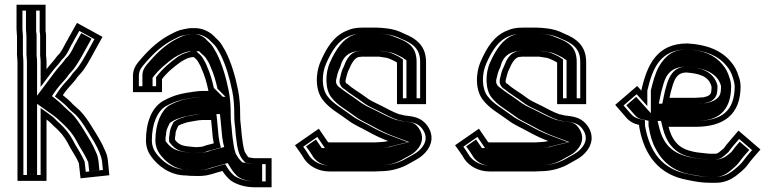

<svg xmlns="http://www.w3.org/2000/svg" viewBox="-20 -734 3290 813"><path d="M52 -580V-514C51 -500.4 54 -484.2 54 -470V32H177V-228C186 -221.6 191.9 -216.1 199 -209C209.4 -197.3 218.6 -191.9 230 -179C249.6 -159.4 262.9 -137.2 276 -111C289.1 -88.1 303.4 -67.8 314 -43L321 21L443 8L437 -53C434.7 -69.3 432.3 -82.2 425 -96C410.9 -131.4 390.6 -162.1 371 -194C355.4 -219.3 338 -246 317 -267C305.5 -277.5 297.6 -283.4 288 -293C275.2 -307.4 262.6 -317.9 246 -331C261 -353.5 274.5 -367.5 292 -387C302.7 -398.6 306.2 -407.2 315 -416C339.6 -440.6 360.7 -481.3 378 -513L414 -578L306 -637L270 -573C266.7 -565.7 263.7 -560.3 261 -557C252.7 -542.4 238.7 -510.3 225 -500C215.2 -489 210.7 -479.7 199 -468C189.1 -456.1 184.5 -451 177 -441V-470C177 -480 176.3 -490 175 -500V-583C175 -589.7 174.3 -596 173 -602V-714H50V-609C50 -599.4 52 -588.7 52 -580ZM150 -583V-498.3C151.2 -489.1 152 -479.4 152 -470V-366L197 -426C203.5 -434.7 208.9 -440.8 217.5 -451.2C230.7 -464.7 236.4 -474.8 242.3 -481.8C264.7 -501.6 274.9 -530.4 281.9 -543.2C286.1 -548.9 289.8 -556.3 292.3 -561.7L315.7 -603.2L379.9 -568.1L356.1 -525C338.6 -492.9 317.7 -454 297.3 -433.7C284.5 -420.8 281.7 -412.7 273.5 -403.8C256.1 -384.5 241.5 -369.4 225.2 -344.9L212.4 -325.6L230.6 -311.3C247 -298.5 257.9 -289.2 269.3 -276.4C279.5 -264.9 290 -257.8 299.7 -248.9C318.4 -230 334.5 -205.7 349.7 -180.9C369.6 -148.5 388.9 -119.1 401.8 -86.7C406.4 -75.2 409.8 -66.6 412.2 -50L415.7 -14.2L343.1 -6.5L338.4 -49.4C326.3 -77.9 310.2 -101.6 298 -122.8C284.4 -150 269.2 -174.9 248.2 -196.1C233.7 -212.2 225.5 -216.8 217.7 -225.6C210.4 -233.8 202.2 -240.7 191.5 -248.3L152 -276.6V7H79V-470C79 -488.1 76.3 -503.5 77 -513.1V-580C77 -592.2 75 -602.7 75 -609V-689H148V-599.3C149.1 -594.3 150 -589.2 150 -583ZM135 -499V-583C135 -589.3 134.2 -595 133 -600.3V-689H90V-609C90 -601.5 92 -590.9 92 -580V-513.4C91.2 -501.7 94 -486.5 94 -470V7H137V-294.5L207.1 -244.5C217.9 -236.8 225.5 -229.6 232.9 -222.3C241.8 -213.4 249.7 -208.1 264.5 -191.7C285.8 -170.2 300.4 -145.9 313.9 -118.9C326.2 -97.5 341.9 -74.6 353.6 -47.1L357.9 -8.3L400.9 -12.9L397.1 -51.1C394.8 -67.1 392.4 -78 386.6 -89C373.1 -122.7 353.8 -152.4 333.7 -185C318.4 -209.8 301.6 -235.1 283.5 -253.3C274.1 -261.9 265 -268.9 254.1 -279.8C241.4 -292.5 231.7 -302.1 214.7 -315.4L200 -327L209.1 -340.6C225.2 -364.8 239.9 -380.1 257.2 -399.4C265.5 -408.4 268.1 -416.3 281.1 -429.2C301.2 -449.4 322.8 -489.2 340.2 -521.1L367.4 -570.3L324.1 -593.9L308.1 -565.4C305.5 -559.7 302.3 -553.3 298 -547.4C291 -534.7 281.1 -506 258.6 -486.3C252.2 -478.7 247.8 -470.1 233.8 -455.6C224.2 -444.1 220 -439.5 213.2 -430.4L137 -328.8V-470C137 -479.6 136.3 -489.4 135 -499Z M666 -344V-399C687.8 -428.1 717.4 -451.8 747 -473L761 -481C766.3 -483.7 771.3 -486 776 -488C779.1 -489.6 790.6 -491.2 793 -492H801C806.5 -486.5 811.8 -483.4 816 -477C822 -466.1 829.5 -455.4 834 -442C846.6 -414.2 855 -384.8 862 -352C862 -350.7 862.3 -349.7 863 -349H840C814 -349 794.2 -344.2 770 -341L745 -336C717.6 -329.7 690.1 -317.9 668 -305C621 -275.9 598 -213.8 598 -139C598 -113 606.9 -89.5 619 -73C647.5 -32.3 699.6 9 768 9C776.7 10.3 789 11 805 11C846.4 12.6 867.4 6.9 897 -3L922 -10C931.8 5.7 945.2 21.1 958 31C982.1 47.6 1018.4 59 1058 59H1130V-64H1058C1051.5 -64 1039 -66.8 1032 -68C1026.3 -73.7 1020.4 -85.4 1016 -92C1010.2 -109.5 1007.4 -131.9 1005 -151L1003 -168C1002.3 -172 1001.7 -180 1001 -192C998.6 -217.5 997 -220 997 -244C997 -285.9 995 -317.8 988 -353C976 -413.1 959.3 -468.4 935 -517L921 -541C914.3 -552.3 906 -562.3 896 -571L883 -584C865.5 -600.4 836.7 -615 806 -615H787C779 -614.3 769 -612.7 757 -610C733.3 -605.5 722.8 -598.9 705 -590C655.3 -565.1 615.4 -528.6 580.5 -488.5C561.1 -466.3 543 -447 543 -413V-344ZM874 -226C876 -207.8 879.2 -169.4 881 -151L884 -134C884 -132 884.3 -129.7 885 -127L854 -119C847.4 -116.2 835.7 -112 827 -112C823.7 -111.3 817.3 -111 808 -111C796.7 -111.7 789.3 -112.3 786 -113C783.3 -113 777.7 -113.7 769 -115L759 -117C741.9 -120.4 730.2 -129.8 721 -142V-151C721.7 -154.3 722.3 -158.3 723 -163C723 -174.7 725.3 -180.3 730 -191L735 -201C741.2 -205.7 752.8 -209.9 760 -212L772 -216C791.8 -218.8 817.9 -226 840 -226ZM768 -16C710.2 -16 664.9 -51.1 639.3 -87.6C630 -100.3 623 -118.5 623 -139C623 -209.9 645.5 -261.3 680.9 -283.6C701 -295.2 726.7 -306 750.3 -311.6L774.1 -316.3C800.1 -319.9 817.3 -324 840 -324H923.4L885.4 -361.9C878.2 -394.8 869.9 -423 857.3 -451.2C851.4 -468.1 842.9 -480.1 837.9 -489.1C831.5 -500.5 821 -507.4 818.7 -509.7L811.4 -517H788.9C776.5 -512.9 759.6 -508.3 749.2 -503L733.5 -494.1C700.2 -470.3 667.4 -442.6 641 -407.3V-369L568 -369V-413C568 -436.7 579 -448.7 599.4 -472.1C633.1 -510.8 670.5 -544.8 716.2 -567.6C735.6 -577.3 740.9 -581.5 762.1 -585.5C773.6 -588.1 782.4 -589.4 788.1 -590H806C828.9 -590 852.7 -577.9 865.6 -566L879 -552.7C887.1 -545.6 894 -537.5 899.4 -528.4L913 -505.1C935.8 -459.2 951.8 -406.4 963.5 -348.1C970.1 -315 972 -285.2 972 -244C972 -218.9 973.9 -212.7 976.1 -190.1C976.8 -176.5 977.4 -169.8 978.2 -164.5L980.2 -148C985.1 -108.9 988.7 -76 1014.3 -50.3L1020 -44.7C1031.5 -42.7 1041.2 -39 1058 -39H1105V34H1058C1023.4 34 991.9 23.6 972.7 10.8C963.2 3.3 951.4 -10.1 943.2 -23.2L933.3 -39.1L889.7 -26.9C860.2 -17.1 845.5 -12.5 805.5 -14C786.2 -14 778.2 -16 768 -16ZM896.4 -251H840C811.7 -251 784.9 -243.1 766.2 -240.4L752.6 -235.9C740.8 -232.4 727.1 -226.3 715.3 -217.5L707.4 -201.7C702.8 -191.4 698.4 -179.2 698 -164.9C697.2 -159.2 696.8 -157.6 696 -153.5V-133.7C709.8 -115.3 725.9 -98.1 754.1 -92.5L764.6 -90.4C782.9 -87.6 787.6 -87.2 807.3 -86H808C816.9 -86 823.6 -86.3 829.4 -87C844.9 -88 853.8 -91.9 862 -95.2L915.3 -109L909.3 -133.1C909.1 -133.8 909 -134.3 909 -134.3V-136.2L905.8 -154.4C903.8 -174.3 900.9 -209.9 898.8 -228.8ZM805 -14H806.2C840.9 -12.6 850.4 -15.8 879.4 -25.5L944 -43.5L959.3 -19.1C967.6 -5.7 979.6 7.7 988.4 14.7C1005 25.8 1031 34 1058 34H1090V-39H1058C1037.6 -39 1026.2 -43.1 1021.7 -43.8L1006.4 -46.4L998.1 -54.7C986 -66.9 982.3 -77.6 977.6 -84.6C970.8 -104.9 967.6 -129 965.1 -149.1L963.1 -165.8C962.4 -170.6 961.8 -177.8 961 -190.8C958.8 -214.4 957 -219.3 957 -244C957 -285.5 955.1 -316 948.3 -349.9C936.5 -408.9 920.7 -461.6 897.1 -509L883.4 -532.4C877.7 -542.2 870.7 -550.2 862.8 -557L849.4 -570.4C836.3 -582.5 816.3 -590 806 -590H790.1C764.1 -586.9 754.7 -582.8 730 -570.5C687 -549 649.4 -515.3 615.6 -476.5C595.7 -453.6 583 -440.9 583 -413V-369L626 -369V-404.6C652 -439.2 685.1 -466.8 718.4 -490.5L735 -500C742.6 -503.8 743.8 -504.5 754.6 -509.1C767.8 -514.3 774.3 -514.1 783 -517H823.2L834.9 -505.2C837.3 -502.9 845.7 -497.5 852.9 -486.6C859.5 -476.7 866.6 -465.8 872.9 -448C885.5 -419.9 893.8 -391.2 901 -358.1L935.2 -324H840C822.4 -324 808.1 -320.7 780.4 -316.8L758.1 -312.4C737.8 -307.5 713.4 -297.2 695.7 -287C663.4 -266.5 638 -211.6 638 -139C638 -116.4 645.9 -96.4 655.5 -83.2C682.7 -44.3 727 -16 768 -16H772.9C781.1 -14.7 786.4 -14 805 -14ZM911.3 -251 913.9 -227.7C916 -209.1 919 -172.4 920.9 -153.1L924 -135.4V-134C924 -133.7 924.1 -132.6 924.5 -130.9L929.4 -111.4L872.8 -96.8C865.1 -93.8 856.2 -89.1 832.7 -87.1C825.3 -86.3 816.9 -86 808 -86H806.1C786.5 -87.2 776.4 -88.1 758.1 -90.9L746.8 -93.2C709.7 -100.6 694.3 -118.8 681 -136.4V-152.6C681.8 -156.3 682.2 -158.8 683 -164.2C683.2 -177.2 686.7 -187 691.6 -198.1L699.2 -213.2C713 -223.6 727.4 -229.9 742.3 -234.4L757.9 -239.6C776 -242.2 801.7 -251 840 -251Z M1671 -250C1645.9 -258.4 1618.7 -274.1 1597 -285C1579.6 -294.5 1557.1 -303.3 1541 -314L1527 -324C1504.7 -341.3 1470.3 -359.7 1451 -379H1449C1446 -380.5 1444.2 -383.4 1443 -387V-393C1447.7 -411.7 1450.8 -428.6 1459 -443C1465.6 -458.4 1481.1 -493 1503 -493C1507 -493.7 1510.3 -494 1513 -494H1586C1593.2 -492.8 1604.2 -491.4 1611 -490C1618.5 -490 1631 -484.5 1639 -481L1655 -473L1661 -469V-293H1784V-472C1784 -541.4 1740.3 -571.9 1690 -592C1669 -603.2 1643 -611.3 1616 -614L1596 -616C1589.3 -616.7 1582.7 -617 1576 -617H1513C1489.1 -617 1469.1 -613.5 1451 -605C1393.8 -583.6 1363.1 -531.3 1339 -477C1314.8 -424.6 1314.2 -352 1347 -311C1374.6 -274.1 1416.6 -252.8 1455 -224C1479.4 -205 1510.1 -193 1538 -177C1562.7 -163.3 1592.8 -148.3 1623 -137C1620.3 -136.3 1618 -135.7 1616 -135L1600 -133C1594.7 -132.3 1589.7 -132 1585 -132C1579 -131.3 1573 -131 1567 -131H1374C1372.7 -131 1371.3 -131.3 1370 -132H1369L1330 -189L1229 -119C1242.2 -99.2 1257 -81 1269 -60C1288.5 -31.5 1327 -8 1374 -8H1567C1574.3 -8 1582 -8.3 1590 -9C1639 -9 1681.9 -22.7 1714 -42L1732 -52C1751.1 -62.6 1765.9 -70.9 1781 -88C1810.7 -120.2 1817.1 -162.5 1790 -201C1769.3 -229.8 1743.5 -239.8 1702 -244C1692.1 -244 1677.9 -250 1671 -250ZM1567 -33H1374C1335.5 -33 1304.8 -52.7 1290.2 -73.3C1281.8 -87.9 1272.1 -101.4 1263.9 -112.8L1323.6 -154.1L1355.8 -107H1365.9C1368.5 -106.3 1371.2 -106 1374 -106H1567C1573.4 -106 1580.3 -106.4 1586.4 -107C1593.7 -107.1 1597.1 -107.4 1603.1 -108.2L1621.6 -110.5C1624.2 -111.4 1625.6 -111.9 1629.1 -112.7L1706.9 -132.2L1631.8 -160.4C1603.3 -171.1 1573.9 -185.6 1550.3 -198.8C1520.4 -215.9 1491 -227.7 1470.2 -243.9C1428.6 -275 1390.5 -294.7 1366.8 -326.3C1342.1 -357.2 1340.3 -420.1 1361.8 -466.7C1385.6 -520.3 1413 -564.1 1459.8 -581.6C1475.3 -587.4 1489.7 -592 1513 -592H1576C1581.8 -592 1587.7 -591.7 1593.5 -591.1L1613.5 -589.1C1637.8 -586.7 1661.2 -579 1679.4 -569.3C1727.2 -550.2 1759 -528.2 1759 -472V-318H1686V-482.4L1667.6 -494.7L1649.7 -503.6C1641.5 -507.2 1628.4 -513.6 1613.8 -514.9C1604.9 -516.6 1595.1 -517.8 1588.1 -519H1513C1509.1 -519 1503.9 -518.4 1501 -518C1455.1 -514.1 1441.1 -464.7 1436.6 -454.1C1424.7 -432.1 1422.8 -415.3 1418 -396.1V-382.9C1421.3 -373.2 1425.2 -363 1439.1 -356C1459.4 -338.7 1492.3 -319.3 1512.1 -304L1526.8 -293.4C1547.3 -279.8 1568.9 -271.8 1585.4 -262.8C1608.1 -251.5 1636.8 -235.1 1666.9 -225H1670.3C1673.6 -224.4 1688.2 -219.5 1700.5 -219C1738.6 -215.1 1754.3 -207.8 1769.6 -186.5C1789.5 -158.3 1785.8 -130.1 1762.4 -104.7C1749.8 -90.4 1739.3 -84.7 1719.9 -73.9L1701.5 -63.7C1672.5 -46.2 1634.5 -34 1590 -34H1589C1581.4 -33.4 1573.8 -33 1567 -33ZM1587.3 -34H1590C1626.9 -34 1659.4 -43.9 1686.9 -60.4L1705.4 -70.7C1725 -81.5 1733.5 -85.9 1746.2 -100.3C1770 -126.1 1775.1 -160.1 1753.5 -190.8C1737.8 -212.6 1727.7 -215.8 1698.2 -219C1681.2 -220.2 1673 -223.1 1665.9 -225H1661C1626.2 -236.6 1594.8 -254.1 1571.3 -265.8C1555.8 -274.3 1533.8 -282.2 1511.3 -297.2L1496.3 -307.9C1477.5 -322.6 1444.8 -342.2 1424.5 -359C1408 -368.9 1405.5 -376.9 1403 -384.4V-394.9C1407.7 -413.8 1410.1 -431 1420.8 -450.4C1423.9 -457.7 1430 -511.6 1496.6 -517.8C1501.2 -518.4 1506.7 -519 1513 -519H1591.2C1600 -517.5 1605.9 -516.9 1618.7 -514.7C1642.9 -511.9 1654.5 -504.8 1663.1 -501L1682.2 -491.4L1701 -478.9V-318H1744V-472C1744 -533.6 1710.3 -554.2 1668.4 -570.9C1650 -578.3 1631.1 -587.2 1609.7 -589.3L1589.7 -591.3C1585.1 -591.8 1580.5 -592 1576 -592H1513C1494.3 -592 1484.6 -589.5 1473.4 -584.2C1433 -569.1 1402.3 -526.1 1377.5 -470.2C1355.4 -422.2 1357.1 -354.3 1383 -321.9C1407 -289.9 1443.3 -271.8 1486 -239.8C1505.5 -224.6 1533.6 -213.4 1564.8 -195.6C1587.8 -182.8 1616.7 -168.5 1643.6 -158.4L1712.7 -132.5L1637.9 -113.8C1634.3 -112.9 1632.8 -112.3 1629.6 -111.2L1607.8 -108.5C1601.3 -107.7 1597 -107.3 1588.7 -107C1582.6 -106.5 1574.1 -106 1567 -106H1374C1373 -106 1362.9 -106.8 1361.5 -107H1342.6L1317.8 -143.2L1275.9 -114.2C1285.9 -100.2 1296 -87 1306.2 -69.2C1322.3 -46.4 1349.9 -33 1374 -33H1567C1573 -33 1580.6 -33.4 1587.3 -34Z M2349 -250C2323.9 -258.4 2296.7 -274.1 2275 -285C2257.6 -294.5 2235.1 -303.3 2219 -314L2205 -324C2182.7 -341.3 2148.3 -359.7 2129 -379H2127C2124 -380.5 2122.2 -383.4 2121 -387V-393C2125.7 -411.7 2128.8 -428.6 2137 -443C2143.6 -458.4 2159.1 -493 2181 -493C2185 -493.7 2188.3 -494 2191 -494H2264C2271.2 -492.8 2282.2 -491.4 2289 -490C2296.5 -490 2309 -484.5 2317 -481L2333 -473L2339 -469V-293H2462V-472C2462 -541.4 2418.3 -571.9 2368 -592C2347 -603.2 2321 -611.3 2294 -614L2274 -616C2267.3 -616.7 2260.7 -617 2254 -617H2191C2167.1 -617 2147.1 -613.5 2129 -605C2071.8 -583.6 2041.1 -531.3 2017 -477C1992.8 -424.6 1992.2 -352 2025 -311C2052.6 -274.1 2094.6 -252.8 2133 -224C2157.4 -205 2188.1 -193 2216 -177C2240.7 -163.3 2270.8 -148.3 2301 -137C2298.3 -136.3 2296 -135.7 2294 -135L2278 -133C2272.7 -132.3 2267.7 -132 2263 -132C2257 -131.3 2251 -131 2245 -131H2052C2050.7 -131 2049.3 -131.3 2048 -132H2047L2008 -189L1907 -119C1920.2 -99.2 1935 -81 1947 -60C1966.5 -31.5 2005 -8 2052 -8H2245C2252.3 -8 2260 -8.3 2268 -9C2317 -9 2359.9 -22.7 2392 -42L2410 -52C2429.1 -62.6 2443.9 -70.9 2459 -88C2488.7 -120.2 2495.1 -162.5 2468 -201C2447.3 -229.8 2421.5 -239.8 2380 -244C2370.1 -244 2355.9 -250 2349 -250ZM2245 -33H2052C2013.5 -33 1982.8 -52.7 1968.2 -73.3C1959.8 -87.9 1950.1 -101.4 1941.9 -112.8L2001.6 -154.1L2033.8 -107H2043.9C2046.5 -106.3 2049.2 -106 2052 -106H2245C2251.4 -106 2258.3 -106.4 2264.4 -107C2271.7 -107.1 2275.1 -107.4 2281.1 -108.2L2299.6 -110.5C2302.2 -111.4 2303.6 -111.9 2307.1 -112.7L2384.9 -132.2L2309.8 -160.4C2281.3 -171.1 2251.9 -185.6 2228.3 -198.8C2198.4 -215.9 2169 -227.7 2148.2 -243.9C2106.6 -275 2068.5 -294.7 2044.8 -326.3C2020.1 -357.2 2018.3 -420.1 2039.8 -466.7C2063.6 -520.3 2091 -564.1 2137.8 -581.6C2153.3 -587.4 2167.7 -592 2191 -592H2254C2259.8 -592 2265.7 -591.7 2271.5 -591.1L2291.5 -589.1C2315.8 -586.7 2339.2 -579 2357.4 -569.3C2405.2 -550.2 2437 -528.2 2437 -472V-318H2364V-482.4L2345.6 -494.7L2327.7 -503.6C2319.5 -507.2 2306.4 -513.6 2291.8 -514.9C2282.9 -516.6 2273.1 -517.8 2266.1 -519H2191C2187.1 -519 2181.9 -518.4 2179 -518C2133.1 -514.1 2119.1 -464.7 2114.6 -454.1C2102.7 -432.1 2100.8 -415.3 2096 -396.1V-382.9C2099.3 -373.2 2103.2 -363 2117.1 -356C2137.4 -338.7 2170.3 -319.3 2190.1 -304L2204.8 -293.4C2225.3 -279.8 2246.9 -271.8 2263.4 -262.8C2286.1 -251.5 2314.8 -235.1 2344.9 -225H2348.3C2351.6 -224.4 2366.2 -219.5 2378.5 -219C2416.6 -215.1 2432.3 -207.8 2447.6 -186.5C2467.5 -158.3 2463.8 -130.1 2440.4 -104.7C2427.8 -90.4 2417.3 -84.7 2397.9 -73.9L2379.5 -63.7C2350.5 -46.2 2312.5 -34 2268 -34H2267C2259.4 -33.4 2251.8 -33 2245 -33ZM2265.3 -34H2268C2304.9 -34 2337.4 -43.9 2364.9 -60.4L2383.4 -70.7C2403 -81.5 2411.5 -85.9 2424.2 -100.3C2448 -126.1 2453.1 -160.1 2431.5 -190.8C2415.8 -212.6 2405.7 -215.8 2376.2 -219C2359.2 -220.2 2351 -223.1 2343.9 -225H2339C2304.2 -236.6 2272.8 -254.1 2249.3 -265.8C2233.8 -274.3 2211.8 -282.2 2189.3 -297.2L2174.3 -307.9C2155.5 -322.6 2122.8 -342.2 2102.5 -359C2086 -368.9 2083.5 -376.9 2081 -384.4V-394.9C2085.7 -413.8 2088.1 -431 2098.8 -450.4C2101.9 -457.7 2108 -511.6 2174.6 -517.8C2179.2 -518.4 2184.7 -519 2191 -519H2269.2C2278 -517.5 2283.9 -516.9 2296.7 -514.7C2320.9 -511.9 2332.5 -504.8 2341.1 -501L2360.2 -491.4L2379 -478.9V-318H2422V-472C2422 -533.6 2388.3 -554.2 2346.4 -570.9C2328 -578.3 2309.1 -587.2 2287.7 -589.3L2267.7 -591.3C2263.1 -591.8 2258.5 -592 2254 -592H2191C2172.3 -592 2162.6 -589.5 2151.4 -584.2C2111 -569.1 2080.3 -526.1 2055.5 -470.2C2033.4 -422.2 2035.1 -354.3 2061 -321.9C2085 -289.9 2121.3 -271.8 2164 -239.8C2183.5 -224.6 2211.6 -213.4 2242.8 -195.6C2265.8 -182.8 2294.7 -168.5 2321.6 -158.4L2390.7 -132.5L2315.9 -113.8C2312.3 -112.9 2310.8 -112.3 2307.6 -111.2L2285.8 -108.5C2279.3 -107.7 2275 -107.3 2266.7 -107C2260.6 -106.5 2252.1 -106 2245 -106H2052C2051 -106 2040.9 -106.8 2039.5 -107H2020.6L1995.8 -143.2L1953.9 -114.2C1963.9 -100.2 1974 -87 1984.2 -69.2C2000.3 -46.4 2027.9 -33 2052 -33H2245C2251 -33 2258.6 -33.4 2265.3 -34Z M2959 -322C2949.6 -322 2935.1 -320 2925 -320H2815C2818.3 -336.4 2821 -349.2 2827 -368C2836.2 -399.3 2847.7 -427 2887 -427C2938.3 -422.7 2979.8 -412.8 2992 -370C2992 -368.7 2992.3 -367.3 2993 -366C2993 -359.3 2992.7 -354 2992 -350C2992 -330 2975.4 -326.1 2959 -322ZM2696 -353V-350L2678 -370L2585 -290L2631 -237C2645.1 -220.2 2662.5 -210.2 2686 -205C2686 -201.7 2686.3 -198.3 2687 -195C2708.1 -75.5 2771.5 6.9 2891 28C2921.7 34.6 2951.3 40 2987 40H3011C3045.7 40 3071.9 27.8 3093 13C3108.7 1.2 3134.1 -19.1 3145 -35C3161.8 -58.5 3181.4 -79.2 3200 -101L3107 -181L3067 -134C3059.2 -124.9 3052.4 -117.1 3045 -106C3040.4 -101.4 3025.3 -89.7 3023 -88C3018.3 -84.9 3014.8 -83 3007 -83H2988C2983.3 -83 2978.7 -83.3 2974 -84C2946.2 -86.8 2920.5 -88.8 2896 -97C2847.6 -111.5 2823.6 -146.7 2811 -197H2925C3044.7 -197 3116 -248.8 3116 -369C3115.3 -385 3112.7 -398.7 3108 -410C3101.7 -433.2 3089.7 -455.4 3075 -472C3035.8 -520.2 2972.3 -546.1 2890 -550C2761.4 -550 2720.1 -459.1 2696 -353ZM2888 -452H2887C2830.4 -452 2812.1 -405.9 2803.1 -375.3C2797 -356.1 2793.8 -341.2 2790.5 -324.9L2784.5 -295H2925C2937.8 -295 2952.5 -297 2959 -297H2962.1C2974.1 -300 2994.3 -301.5 3008.5 -321.7C3014 -329.4 3016.4 -338.5 3017 -348.2C3017.8 -353.7 3018 -359.4 3018 -366V-371.9C3002.2 -434.8 2941 -448.7 2888 -452ZM2889.4 -525C2968 -521.1 3022.1 -497.4 3055.9 -455.8C3068.6 -441.5 3078.5 -423.1 3083.9 -403.4C3086.5 -393.8 3090.3 -383.3 3091 -368.5C3090.6 -263.1 3035.7 -222 2925 -222H2779L2786.7 -190.9C2800.5 -135.8 2830.4 -91 2888.5 -73.2C2918 -63.5 2944.3 -61.8 2971 -59.2C2978.1 -58.2 2982.1 -58 2988 -58H3007C3019.3 -58 3031 -63.3 3036.9 -67.2C3041.4 -70.3 3056.3 -81.9 3064.4 -90.1C3071.5 -100.6 3077.4 -107.7 3086 -117.8L3109.7 -145.7L3164.6 -98.4C3149.9 -81.6 3137.8 -67.9 3124.5 -49.4C3117.2 -38.7 3092.6 -18 3078.3 -7.3C3059.5 5.8 3039.4 15 3011 15H2987C2953.6 15 2927.1 10.2 2895.8 3.5C2784.9 -16.1 2731 -89.8 2711.6 -199.6C2711.1 -202 2711 -203.2 2711 -205V-225.1L2691.4 -229.4C2672.1 -233.7 2660.7 -240.5 2650 -253.2L2620.3 -287.4L2675.8 -335.1L2721 -284.9V-350C2743 -445.8 2776.6 -524.5 2889.4 -525ZM3033 -369.8V-366C3033 -359.5 3032.7 -353.6 3032 -348.8C3031.4 -336.1 3026.2 -324.3 3013.9 -315.1C2995.7 -301.5 2980.5 -300.4 2966.7 -297H2959C2957 -297 2942.1 -295 2925 -295H2769.7L2775.3 -323.1C2778.6 -339.4 2781.6 -353.6 2787.7 -372.7C2795.1 -397.9 2807.7 -452 2887 -452H2889.7C2950.1 -447.5 3018.2 -429.8 3033 -369.8ZM3076 -368.7C3075.3 -383.3 3072.6 -395.6 3068.8 -404.8C3063 -426.1 3052.6 -445.6 3039.6 -460.3C3005.9 -501.8 2957.4 -521.4 2888.5 -525C2832.6 -524.4 2798.4 -501.3 2768.8 -449.8C2755.2 -424.4 2744 -386.2 2736 -351.2V-254.6L2673.7 -323.8L2632.2 -288.1L2666.3 -248.8C2677.2 -235.8 2686.2 -231.5 2699.4 -228.6L2726 -222.6V-205C2726 -202.6 2726.2 -200.7 2726.7 -197.9C2733.5 -159.4 2741.3 -130.7 2757 -102.9C2786.5 -43.9 2839.5 -7.1 2901.9 3.9C2932.5 9.3 2957 15 2987 15H3011C3029.1 15 3044.8 9.1 3062.7 -3.3C3076.4 -13.7 3100.8 -34.1 3108.4 -45C3122.7 -65.2 3137.7 -81.8 3152.8 -99.1L3112.3 -133.9L3102.3 -122.2C3094.3 -112.9 3088.5 -106.3 3081.9 -96.4C3076 -87.5 3057.5 -74.8 3053.7 -72C3047.2 -67.1 3029.3 -58 3007 -58H2988C2980.7 -58 2973.9 -58.5 2966.5 -59.4C2940.5 -62 2910.6 -64 2877.9 -74.7C2811 -95.2 2784.5 -141.2 2771.5 -193.1L2764.3 -222H2925C2976.4 -222 3010.2 -232.2 3034.8 -254.2C3059.2 -275.9 3075.9 -312.1 3076 -368.7Z"/></svg>

Font: Tape
Style: Regular
Weight: 500
Foundry: Cannot Into Space Fonts
Version: Version 0.97